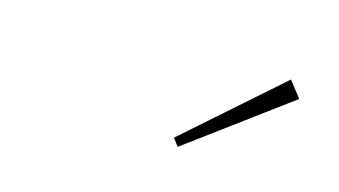

<svg xmlns="http://www.w3.org/2000/svg" viewBox="-40 -1004 732 415"><g transform="rotate(15 326.0 -797.0)"><path d="M599 -863 372 -695 359 -712 571 -899Z"/></g></svg>

Font: TypoPRO Sinkin Sans
Style: 200 X Light Italic
Weight: 200
Italic angle: -112°
Designer: Keith Bates
Foundry: K-Type
Version: Sinkin Sans (version 1.0)  by Keith Bates   •   © 2014   www